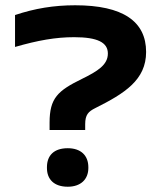

<svg xmlns="http://www.w3.org/2000/svg" viewBox="-20 -699 611 728"><path d="M158 -65V-62C158 -19 185 9 237 9C286 9 315 -19 315 -62V-65C315 -110 286 -137 237 -137C185 -137 158 -110 158 -65ZM37 -521C124 -546 191 -558 261 -558C350 -558 389 -538 389 -496C389 -453 350 -429 291 -400C199 -355 168 -327 168 -234V-206H303V-228C303 -264 315 -276 341 -289C453 -345 534 -396 534 -502C534 -618 446 -679 265 -679C184 -679 112 -667 37 -642Z"/></svg>

Font: LT Wave Alt Bold
Style: Regular
Weight: 700
Designer: Daniel Lyons
Version: Version 2.5 (Glyphs App)